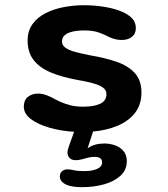

<svg xmlns="http://www.w3.org/2000/svg" viewBox="-20 -508 659 754"><path d="M303 227Q285.5 227 271.2 225.2Q257 223.5 246 219.5Q215 207.5 215 185.5Q215 171.5 224 164.2Q233 157 245 157Q255.5 157 270.5 160.5Q279 162.5 289.5 163.2Q300 164 312 164Q342 164 361.5 155.2Q381 146.5 381 129.5Q381 118.5 373.2 113.2Q365.5 108 353 108Q341 108 331 110Q321 112 312 115Q303.5 117.5 295 119.2Q286.5 121 278 121Q261 121 253 112.2Q245 103.5 245 90.5Q245 86 246.5 80.5Q248 75 249.5 69.5L271 9.5Q219.5 6.5 174.2 -6.5Q129 -19.5 101.2 -40.5Q73.5 -61.5 73.5 -89.5Q73.5 -114.5 89.5 -127.5Q105.5 -140.5 130.5 -140.5Q142 -140.5 155 -136.8Q168 -133 183.5 -125Q199 -116.5 217 -108.2Q235 -100 257 -94.5Q279 -89 306.5 -89Q348.5 -89 373.2 -100.5Q398 -112 398 -138.5Q398 -154.5 383.8 -164.5Q369.5 -174.5 343.5 -181.5Q317.5 -188.5 282 -194.5Q224.5 -205 181 -222.8Q137.5 -240.5 113 -271Q88.5 -301.5 88.5 -348.5Q88.5 -387 107.8 -413.5Q127 -440 159 -456.2Q191 -472.5 230.2 -480Q269.5 -487.5 309 -487.5Q346.5 -487.5 382.8 -482.2Q419 -477 448.8 -466.2Q478.5 -455.5 496 -438.8Q513.5 -422 513.5 -398Q513.5 -375 497.8 -363Q482 -351 458 -351Q444.5 -351 432.5 -354Q420.5 -357 407.5 -363Q392.5 -371.5 369 -380Q345.5 -388.5 310.5 -388.5Q296 -388.5 280.8 -386.8Q265.5 -385 252.5 -380.2Q239.5 -375.5 231.5 -367Q223.5 -358.5 223.5 -345Q223.5 -329.5 238 -319.8Q252.5 -310 277.5 -303.5Q302.5 -297 335 -290.5Q393 -281 438.2 -265.2Q483.5 -249.5 509.5 -221Q535.5 -192.5 535.5 -144.5Q535.5 -97 510 -64.5Q484.5 -32 441.2 -14Q398 4 345.5 8.5L324 74.5Q337.5 64.5 354.5 60Q371.5 55.5 390 55.5Q411 55.5 431.2 62.5Q451.5 69.5 464.8 85Q478 100.5 478 125Q478 159 453.5 181.8Q429 204.5 389 215.8Q349 227 303 227Z"/></svg>

Font: Sono ExtraLight Monospace SemiBold
Style: Regular
Weight: 600
Version: Version 2.112